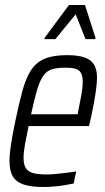

<svg xmlns="http://www.w3.org/2000/svg" viewBox="-20 -738 420 766"><path d="M153 8Q104 8 74 -2Q44 -12 31 -34.5Q18 -57 18 -95Q18 -124 24 -163Q30 -202 41 -254Q56 -327 70 -377.5Q84 -428 104.5 -459Q125 -490 159 -504Q193 -518 247 -518Q291 -518 317 -509Q343 -500 355 -480.5Q367 -461 367 -428Q367 -409 363.5 -382.5Q360 -356 354 -323.5Q348 -291 340 -256L335 -235H94Q85 -192 79.5 -161Q74 -130 74 -108Q74 -82 83 -67.5Q92 -53 112 -47.5Q132 -42 165 -42Q182 -42 203 -44Q224 -46 245 -48.5Q266 -51 284 -54L274 -6Q260 -3 240 0.5Q220 4 197 6Q174 8 153 8ZM104 -282H290L293 -300Q299 -328 304.5 -358.5Q310 -389 310 -411Q310 -436 302.5 -448Q295 -460 280 -464Q265 -468 241 -468Q208 -468 187 -461.5Q166 -455 152.5 -435.5Q139 -416 128 -379.5Q117 -343 104 -282ZM157 -582 158 -587 255 -718H319L361 -587L360 -582H321L282 -681L201 -582Z"/></svg>

Font: Saira Condensed Light
Style: Italic
Weight: 300
Width: 3
Italic angle: -12°
Designer: Hector Gatti with collaboration of the Omnibus-Type team
Foundry: Omnibus-Type
Version: Version 1.101